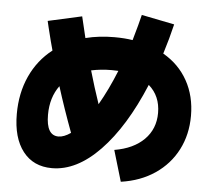

<svg xmlns="http://www.w3.org/2000/svg" viewBox="-59 -889 1117 1017"><g transform="rotate(5 500.0 -380.0)"><path d="M785 -315Q785 -405 723 -459Q628 -231 504.5 -103Q381 25 250 25Q151 25 95.5 -46.5Q40 -118 40 -245Q40 -356 81 -446Q122 -536 199 -596Q188 -634 168 -716Q167 -723 160 -750L340 -790L367 -677Q438 -695 520 -695Q574 -695 617 -688Q643 -778 654 -825L829 -790Q811 -714 785 -631Q869 -583 914.5 -501.5Q960 -420 960 -315Q960 -215 918.5 -134.5Q877 -54 800.5 -2Q724 50 620 65L571 -100Q672 -117 728.5 -173.5Q785 -230 785 -315ZM270 -145Q299 -145 335 -170Q288 -296 252 -411Q205 -347 205 -255Q205 -145 270 -145ZM467 -334Q515 -417 556 -519Q545 -520 520 -520Q464 -520 412 -509Q437 -422 467 -334Z"/></g></svg>

Font: Enso Black
Style: Regular
Weight: 900
Designer: Coji Morishita
Foundry: UNDERFOREST DESIGN
Version: Version 1.000